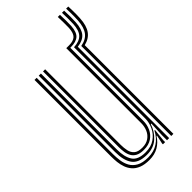

<svg xmlns="http://www.w3.org/2000/svg" viewBox="-230 -781 845 845"><g transform="rotate(-45 192.5 -359.0)"><path d="M160.2 7Q130.2 7 110.2 -1Q90.2 -9 78.4 -22.6Q66.5 -36.2 60.5 -53.1Q54.5 -70 52.6 -87.9Q50.8 -105.8 50.8 -122.2V-600H64V-124.5Q64 -105 66.9 -83.9Q69.8 -62.8 79.6 -44.9Q89.5 -27 109.5 -15.9Q129.5 -4.8 163.8 -4.8Q199.5 -4.8 225.2 -21.8Q251 -38.8 266.5 -69.5H270.2L263.8 -11.8V0H250.2L250 -5.5L258.8 -45.8H256Q240.2 -20.5 216.2 -6.8Q192.2 7 160.2 7ZM275.5 0V-32L278.8 -100.5H275Q263.8 -65 236.4 -40.8Q209 -16.5 167 -17Q116.8 -17.2 97 -44.9Q77.2 -72.5 77.2 -125.2V-600H90.5V-126.8Q90.5 -80.5 107.4 -54.6Q124.2 -28.8 171.2 -28.8Q206.5 -28.8 229.6 -45.1Q252.8 -61.5 264.1 -86Q275.5 -110.5 275.5 -135.2V-578.8Q310 -580.5 326.8 -597.6Q343.5 -614.8 345.5 -654Q346 -668.8 346 -687.6Q346 -706.5 345.2 -723.5H358.5Q359.2 -704.5 359.4 -685.1Q359.5 -665.8 358.5 -650.8Q356.2 -610.8 339.6 -591.6Q323 -572.5 288.8 -568.5V0ZM173.8 -41.8Q150 -41.8 136 -49.4Q122 -57 115.1 -69.6Q108.2 -82.2 106 -97.8Q103.8 -113.2 103.8 -128.8V-600H117V-129.5Q117 -110 120.8 -92.6Q124.5 -75.2 136.9 -64.4Q149.2 -53.5 175.5 -53.5Q200.5 -53.5 216.6 -64.8Q232.8 -76 240.6 -94.2Q248.5 -112.5 248.5 -133.2V-600H266.5Q292.2 -600 305.1 -611.6Q318 -623.2 319.8 -654.2Q320.2 -668 320.1 -687.1Q320 -706.2 319.2 -723.5H332.5Q333.5 -706 333.5 -687.1Q333.5 -668.2 333 -654Q330.8 -617.5 314.8 -603.1Q298.8 -588.8 266.5 -588.8H262.2V-134Q262.2 -110.5 252.6 -89.2Q243 -68 223.5 -54.9Q204 -41.8 173.8 -41.8ZM302 0V-560.2Q335.8 -566.2 352.1 -587.6Q368.5 -609 371 -650Q371.8 -660.8 371.9 -674Q372 -687.2 371.8 -700.4Q371.5 -713.5 371 -723.5H384.2Q384.8 -713.8 385 -700.5Q385.2 -687.2 385.1 -673.8Q385 -660.2 384.2 -649.2Q381.8 -607 365.2 -583.5Q348.8 -560 315.2 -551.8V0Z"/></g></svg>

Font: Big Shoulders Inline Display Thin
Style: Regular
Weight: 400
Version: Version 2.002